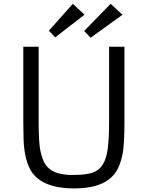

<svg xmlns="http://www.w3.org/2000/svg" viewBox="-20 -997 789 1026"><path d="M104.5 -747.1H186.5V-347.7Q186.5 -229.5 196.8 -186.5Q207 -143.6 220.5 -121.8Q233.9 -100.1 255.4 -86.9Q295.9 -62 366.9 -62Q438 -62 473.9 -74.2Q509.8 -86.4 529.5 -118.2Q549.3 -149.9 556.2 -205.6Q563 -261.2 563 -347.7V-747.1H645V-350.6Q645 -225.1 635.7 -177.5Q626.5 -129.9 610.1 -96.7Q593.8 -63.5 564 -40Q501.5 9.8 377.4 9.8Q192.9 9.8 139.2 -95.7Q109.4 -154.8 106 -252Q104.5 -296.4 104.5 -344.2ZM429.7 -831.5 571.3 -976.6 634.3 -918 464.4 -795.4ZM241.2 -833 369.1 -976.6 431.6 -918.5 274.9 -797.4Z"/></svg>

Font: Armata
Style: Regular
Weight: 400
Designer: Viktoriya Grabowska
Foundry: Viktoriya Grabowska
Version: Version 1.002